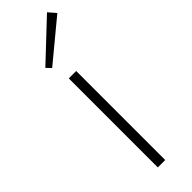

<svg xmlns="http://www.w3.org/2000/svg" viewBox="-248 -728 735 735"><g transform="rotate(-45 120.0 -360.0)"><path d="M134 -482V0H94V-482ZM214 -720 240 -690 77 -555 59 -574Z"/></g></svg>

Font: Exo 2 ExtraLight
Style: Regular
Weight: 250
Designer: Natanael Gama
Foundry: Natanael Gama
Version: Version 2.010